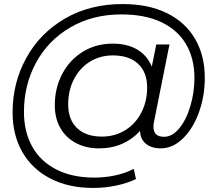

<svg xmlns="http://www.w3.org/2000/svg" viewBox="-20 -726 1073 946"><path d="M989 -343Q989 -252 960 -172Q931 -92 881 -43.5Q831 5 772 5Q726 5 698.5 -18Q671 -41 670 -81Q633 -40 582 -17.5Q531 5 468 5Q404 5 354.5 -21Q305 -47 277.5 -95Q250 -143 250 -208Q250 -292 286.5 -361.5Q323 -431 388 -471Q453 -511 535 -511Q607 -511 656 -482Q705 -453 728 -398L750 -507H815L739 -127Q736 -114 736 -102Q736 -52 788 -52Q829 -52 863.5 -94Q898 -136 918 -203.5Q938 -271 938 -342Q938 -437 897 -507.5Q856 -578 775.5 -616.5Q695 -655 578 -655Q436 -655 326.5 -591Q217 -527 157.5 -417Q98 -307 98 -175Q98 -78 138 -5Q178 68 256.5 108.5Q335 149 445 149Q498 149 548.5 138Q599 127 639 106L650 156Q607 177 551.5 188.5Q496 200 439 200Q317 200 227 153Q137 106 89.5 22Q42 -62 42 -172Q42 -318 109.5 -440.5Q177 -563 300 -634.5Q423 -706 584 -706Q712 -706 803 -661Q894 -616 941.5 -534Q989 -452 989 -343ZM705 -295Q705 -370 660.5 -411.5Q616 -453 536 -453Q473 -453 423 -422Q373 -391 344.5 -336Q316 -281 316 -212Q316 -136 360 -94.5Q404 -53 482 -53Q546 -53 597 -84.5Q648 -116 676.5 -171.5Q705 -227 705 -295Z"/></svg>

Font: Idrija
Style: Italic
Weight: 400
Italic angle: -11.3°
Designer: Julieta Ulanovsky
Foundry: Julieta Ulanovsky
Version: Version 7.200